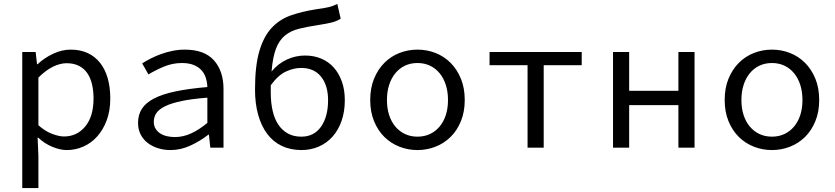

<svg xmlns="http://www.w3.org/2000/svg" viewBox="-20 -750 4240 975"><path d="M93 205V-486H161L168 -424H171Q205 -456 249.5 -477Q294 -498 339 -498Q388 -498 425.5 -480.5Q463 -463 488.5 -430.5Q514 -398 527 -352.5Q540 -307 540 -250Q540 -188 522 -139.5Q504 -91 473.5 -57Q443 -23 403 -5.5Q363 12 319 12Q285 12 245.5 -4.5Q206 -21 174 -51H171L175 41V205ZM305 -57Q371 -57 413 -108Q455 -159 455 -250Q455 -290 447 -323Q439 -356 422.5 -379.5Q406 -403 380 -416Q354 -429 318 -429Q286 -429 249.5 -411.5Q213 -394 175 -356V-114Q210 -83 245 -70Q280 -57 305 -57Z M846 12Q812 12 782 2.5Q752 -7 729.5 -24.5Q707 -42 694 -67.5Q681 -93 681 -126Q681 -167 700.5 -197.5Q720 -228 762.5 -250Q805 -272 872 -286Q939 -300 1033 -308Q1032 -333 1025 -355Q1018 -377 1003 -393.5Q988 -410 963.5 -420Q939 -430 904 -430Q856 -430 812 -411.5Q768 -393 734 -372L702 -428Q720 -440 744.5 -452.5Q769 -465 796.5 -475Q824 -485 855 -491.5Q886 -498 918 -498Q1018 -498 1066.5 -443.5Q1115 -389 1115 -298V0H1048L1041 -66H1038Q997 -34 947.5 -11Q898 12 846 12ZM868 -54Q910 -54 950.5 -72.5Q991 -91 1033 -126V-254Q955 -248 902.5 -237Q850 -226 818.5 -210.5Q787 -195 774 -175.5Q761 -156 761 -132Q761 -111 770 -96.5Q779 -82 793.5 -72.5Q808 -63 827.5 -58.5Q847 -54 868 -54Z M1511 12Q1455 12 1411 -9Q1367 -30 1337 -70Q1307 -110 1291 -167Q1275 -224 1275 -295Q1275 -416 1297 -490.5Q1319 -565 1359.5 -608.5Q1400 -652 1457.5 -672Q1515 -692 1586 -703Q1608 -706 1623 -708.5Q1638 -711 1650 -714Q1662 -717 1671.5 -720.5Q1681 -724 1693 -730L1710 -655Q1690 -642 1663 -635.5Q1636 -629 1603 -624Q1544 -615 1500.5 -604.5Q1457 -594 1427.5 -570Q1398 -546 1381.5 -503Q1365 -460 1359 -387Q1392 -427 1436.5 -447.5Q1481 -468 1529 -468Q1574 -468 1611 -452.5Q1648 -437 1674.5 -407.5Q1701 -378 1716 -336Q1731 -294 1731 -241Q1731 -183 1714.5 -136Q1698 -89 1668.5 -56Q1639 -23 1598.5 -5.5Q1558 12 1511 12ZM1510 -56Q1575 -56 1610.5 -107Q1646 -158 1646 -241Q1646 -316 1610.5 -360.5Q1575 -405 1509 -405Q1471 -405 1431.5 -386.5Q1392 -368 1355 -317V-279Q1355 -229 1364.5 -187.5Q1374 -146 1393.5 -117Q1413 -88 1442 -72Q1471 -56 1510 -56Z M2100 12Q2052 12 2008.5 -5Q1965 -22 1932 -54.5Q1899 -87 1879.5 -134.5Q1860 -182 1860 -242Q1860 -303 1879.5 -350.5Q1899 -398 1932 -431Q1965 -464 2008.5 -481Q2052 -498 2100 -498Q2148 -498 2191.5 -481Q2235 -464 2268 -431Q2301 -398 2320.5 -350.5Q2340 -303 2340 -242Q2340 -182 2320.5 -134.5Q2301 -87 2268 -54.5Q2235 -22 2191.5 -5Q2148 12 2100 12ZM2100 -56Q2135 -56 2163.5 -69.5Q2192 -83 2212.5 -107.5Q2233 -132 2244 -166Q2255 -200 2255 -242Q2255 -284 2244 -318.5Q2233 -353 2212.5 -378Q2192 -403 2163.5 -416.5Q2135 -430 2100 -430Q2065 -430 2036.5 -416.5Q2008 -403 1987.5 -378Q1967 -353 1956 -318.5Q1945 -284 1945 -242Q1945 -200 1956 -166Q1967 -132 1987.5 -107.5Q2008 -83 2036.5 -69.5Q2065 -56 2100 -56Z M2659 0V-419H2466V-486H2934V-419H2741V0Z M3093 0V-486H3175V-289H3425V-486H3507V0H3425V-216H3175V0Z M3900 12Q3852 12 3808.5 -5Q3765 -22 3732 -54.5Q3699 -87 3679.5 -134.5Q3660 -182 3660 -242Q3660 -303 3679.5 -350.5Q3699 -398 3732 -431Q3765 -464 3808.5 -481Q3852 -498 3900 -498Q3948 -498 3991.5 -481Q4035 -464 4068 -431Q4101 -398 4120.5 -350.5Q4140 -303 4140 -242Q4140 -182 4120.5 -134.5Q4101 -87 4068 -54.5Q4035 -22 3991.5 -5Q3948 12 3900 12ZM3900 -56Q3935 -56 3963.5 -69.5Q3992 -83 4012.5 -107.5Q4033 -132 4044 -166Q4055 -200 4055 -242Q4055 -284 4044 -318.5Q4033 -353 4012.5 -378Q3992 -403 3963.5 -416.5Q3935 -430 3900 -430Q3865 -430 3836.5 -416.5Q3808 -403 3787.5 -378Q3767 -353 3756 -318.5Q3745 -284 3745 -242Q3745 -200 3756 -166Q3767 -132 3787.5 -107.5Q3808 -83 3836.5 -69.5Q3865 -56 3900 -56Z"/></svg>

Font: Source Code Pro
Style: Regular
Weight: 400
Monospace: yes
Designer: Paul D. Hunt, Teo Tuominen
Foundry: Adobe Systems Incorporated
Version: Version 2.030;PS 1.000;hotconv 16.6.51;makeotf.lib2.5.65220